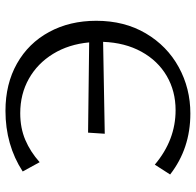

<svg xmlns="http://www.w3.org/2000/svg" viewBox="-27 -680 716 702"><g transform="rotate(-90 331.0 -329.0)"><path d="M44 -65 80 -121Q170 -45 279 -45Q349 -45 404.5 -77.5Q460 -110 493 -170Q526 -230 529 -310L193 -304L197 -365L527 -361Q520 -436 485 -493Q450 -550 394 -581.5Q338 -613 268 -613Q214 -613 170.5 -594.5Q127 -576 89 -542L55 -604Q152 -667 277 -667Q375 -667 449.5 -625Q524 -583 565 -507.5Q606 -432 606 -335Q606 -232 560 -154Q514 -76 436.5 -33.5Q359 9 267 9Q139 9 44 -65Z"/></g></svg>

Font: LXGW Bright GB
Style: Regular
Weight: 400
Designer: Christian Thalmann (Catharsis Fonts)
Foundry: LXGW / Christian Thalmann (Catharsis Fonts) / Fontworks Inc.
Version: Version 5.510